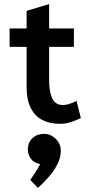

<svg xmlns="http://www.w3.org/2000/svg" viewBox="-20 -586 441 938"><path d="M272 19Q223 19 186.5 0Q150 -19 130 -59Q110 -99 110 -162V-357H27V-447H110V-533L220 -566V-447H341V-357H220V-194Q220 -137 235.5 -105Q251 -73 287 -73Q315 -73 354 -93L375 -9Q352 2 325.5 10.5Q299 19 272 19ZM165 332 128 293Q128 293 136.5 280.5Q145 268 156.5 250.5Q168 233 176 216Q144 209 130 188.5Q116 168 116 144Q116 110 138.5 89Q161 68 195 68Q227 68 252 92Q277 116 277 150Q277 182 262.5 212Q248 242 228 266.5Q208 291 190.5 308Q173 325 165 332Z"/></svg>

Font: Podkova
Style: Bold
Weight: 700
Designer: Ilya Yudin
Foundry: Cyreal (www.cyreal.org)
Version: Version 2.102; ttfautohint (v1.8.1.43-b0c9)